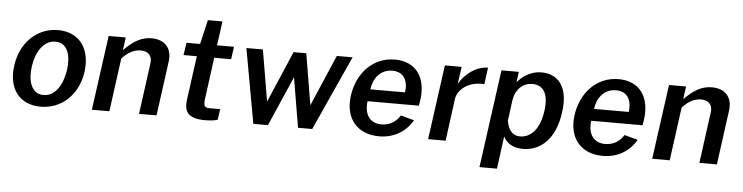

<svg xmlns="http://www.w3.org/2000/svg" viewBox="-49 -923 5116 1322"><g transform="rotate(5 2509.0 -261.5)"><path d="M245 10C394 10 505 -100 526 -256C547 -413 470 -526 320 -526C175 -526 61 -416 40 -255C18 -99 97 10 245 10ZM259 -72C171 -72 148 -166 161 -260C174 -354 222 -445 309 -445C395 -445 418 -355 405 -260C392 -166 345 -72 259 -72Z M599 0H720L770 -369C810 -412 852 -436 899 -436C952 -436 980 -405 973 -354L925 0H1046L1097 -375C1110 -466 1061 -526 966 -526C896 -526 839 -492 776 -427L788 -516H670Z M1524 -430 1536 -517H1419L1442 -684H1341L1302 -516H1208L1195 -430H1287L1246 -130C1234 -46 1260 4 1381 4C1420 4 1455 -1 1468 -7L1479 -81H1403C1376 -81 1362 -91 1368 -137L1407 -430Z M2356 -516H2247L2095 -162L2036 -516H1948L1796 -161L1736 -516H1622L1715 0H1816L1966 -344L2024 0H2122Z M2485 -224H2840L2846 -262C2868 -417 2797 -526 2648 -526C2498 -526 2389 -411 2367 -252C2345 -90 2437 10 2584 10C2681 10 2765 -34 2815 -121L2722 -146C2694 -101 2651 -73 2594 -73C2511 -73 2473 -136 2485 -224ZM2497 -307C2506 -380 2552 -448 2637 -448C2717 -448 2748 -388 2737 -307Z M2923 0H3044L3083 -292C3092 -353 3160 -419 3276 -411L3291 -526C3211 -526 3134 -469 3093 -397L3110 -516H2994Z M3292 161H3413L3443 -64C3474 -4 3530 10 3580 10C3702 10 3802 -81 3826 -264C3852 -441 3776 -526 3662 -526C3579 -526 3522 -476 3495 -443L3505 -516H3385ZM3551 -74C3502 -74 3471 -107 3459 -174L3478 -317C3489 -392 3539 -441 3606 -441C3671 -441 3722 -397 3704 -264C3686 -134 3625 -74 3551 -74Z M4031 -224H4386L4392 -262C4414 -417 4343 -526 4194 -526C4044 -526 3935 -411 3913 -252C3891 -90 3983 10 4130 10C4227 10 4311 -34 4361 -121L4268 -146C4240 -101 4197 -73 4140 -73C4057 -73 4019 -136 4031 -224ZM4043 -307C4052 -380 4098 -448 4183 -448C4263 -448 4294 -388 4283 -307Z M4472 0H4593L4643 -369C4683 -412 4725 -436 4772 -436C4825 -436 4853 -405 4846 -354L4798 0H4919L4970 -375C4983 -466 4934 -526 4839 -526C4769 -526 4712 -492 4649 -427L4661 -516H4543Z"/></g></svg>

Font: United Sans SemiBold
Style: Italic
Weight: 600
Italic angle: -8°
Designer: Pablo Impallari, Rodrigo Fuenzalida (Modified by Dan O. Williams)
Version: Version 1.000;PS 001.000;hotconv 1.0.88;makeotf.lib2.5.64775